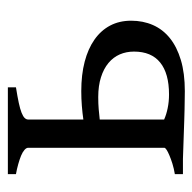

<svg xmlns="http://www.w3.org/2000/svg" viewBox="-21 -474 499 498"><g transform="rotate(-90 229.0 -224.5)"><path d="M226.6 -219.7Q209.5 -219.7 195.3 -218.5Q181.2 -217.3 168.5 -215.8V-48.8Q181.2 -43 198 -39.6Q214.8 -36.1 233.4 -36.1Q288.1 -36.1 316.4 -59.1Q344.7 -82 344.7 -127Q344.7 -147 337.4 -163.8Q330.1 -180.7 315.2 -193.1Q300.3 -205.6 278.1 -212.6Q255.9 -219.7 226.6 -219.7ZM252 -454.1V-433.1Q227.5 -429.2 211.7 -425.8Q195.8 -422.4 186 -418.5Q176.3 -414.6 172.4 -410.4Q168.5 -406.2 168.5 -401.4V-258.3Q185.1 -260.7 203.9 -262.2Q222.7 -263.7 242.2 -263.7Q284.7 -263.7 318.4 -254.9Q352.1 -246.1 375.7 -229.5Q399.4 -212.9 412.1 -189Q424.8 -165 424.8 -134.3Q424.8 -103.5 413.6 -77.9Q402.3 -52.2 379.6 -33.9Q356.9 -15.6 322.8 -5.4Q288.6 4.9 242.2 4.9Q233.4 4.9 220.9 4.6Q208.5 4.4 194.6 4.2Q180.7 3.9 165.8 3.4Q150.9 2.9 136.7 2.4Q103 1.5 66.4 0H26.9V-21Q41.5 -23.4 54 -27.3Q66.4 -31.2 75.7 -35.2Q85 -39.1 90.1 -42.5Q95.2 -45.9 95.2 -48.3V-401.4Q95.2 -406.2 89.6 -411.1Q84 -416 74.5 -419.9Q64.9 -423.8 52.7 -427.2Q40.5 -430.7 26.9 -433.1V-454.1Z"/></g></svg>

Font: Noto Serif Devanagari
Style: Bold
Weight: 700
Designer: Monotype Design Team
Foundry: Monotype Imaging Inc.
Version: Version 1.01